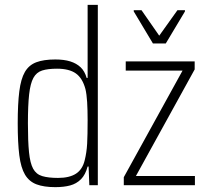

<svg xmlns="http://www.w3.org/2000/svg" viewBox="-20 -763 859 791"><path d="M208 8Q161 8 130.5 -3.5Q100 -15 83 -43.5Q66 -72 59.5 -123.5Q53 -175 53 -255Q53 -335 59.5 -386.5Q66 -438 82.5 -466.5Q99 -495 129.5 -506.5Q160 -518 208 -518Q244 -518 269.5 -510Q295 -502 312 -486Q329 -470 337 -442H341V-743H383V0H348L345 -77H341Q332 -43 313.5 -24.5Q295 -6 269 1Q243 8 208 8ZM219 -30Q266 -30 293 -47.5Q320 -65 329 -103Q337 -135 339 -170.5Q341 -206 341 -268Q341 -310 339 -342.5Q337 -375 332 -396Q320 -441 292.5 -460.5Q265 -480 215 -480Q177 -480 153.5 -472.5Q130 -465 117.5 -442Q105 -419 100 -374Q95 -329 95 -255Q95 -181 99.5 -136Q104 -91 116.5 -68Q129 -45 154 -37.5Q179 -30 219 -30ZM490 0V-33L732 -472H498V-510H782V-477L540 -38H783V0ZM610 -584 531 -716V-721H563L636 -616L711 -721H742V-716L663 -584Z"/></svg>

Font: Saira Condensed ExtraLight
Style: Regular
Weight: 250
Width: 3
Designer: Hector Gatti with collaboration of the Omnibus-Type team
Foundry: Omnibus-Type
Version: Version 1.101